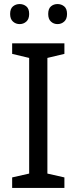

<svg xmlns="http://www.w3.org/2000/svg" viewBox="-20 -928 379 948"><path d="M298 0H40V-52L124 -71V-642L40 -662V-714H298V-662L214 -642V-71L298 -52ZM30 -859Q30 -885 44 -896.5Q58 -908 77 -908Q96 -908 110 -896.5Q124 -885 124 -859Q124 -834 110 -821.5Q96 -809 77 -809Q58 -809 44 -821.5Q30 -834 30 -859ZM218 -859Q218 -885 231.5 -896.5Q245 -908 264 -908Q283 -908 297 -896.5Q311 -885 311 -859Q311 -834 297 -821.5Q283 -809 264 -809Q245 -809 231.5 -821.5Q218 -834 218 -859Z"/></svg>

Font: Noto Sans Ethiopic
Style: Regular
Weight: 400
Designer: Monotype Design Team
Foundry: Monotype Imaging Inc.
Version: Version 2.102; ttfautohint (v1.8.4.7-5d5b)